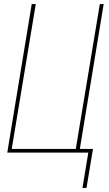

<svg xmlns="http://www.w3.org/2000/svg" viewBox="-20 -755 540 950"><path d="M388 175 417 0H16L137 -735H157L38 -18H355L474 -735H493L375 -18H440L408 175Z"/></svg>

Font: Iosevka SS04 Thin
Style: Italic
Weight: 100
Italic angle: -9°
Monospace: yes
Designer: Belleve Invis
Foundry: Belleve Invis
Version: Version 19.0.0; ttfautohint (v1.8.4)